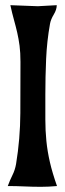

<svg xmlns="http://www.w3.org/2000/svg" viewBox="-20 -721 250 741"><path d="M126 -697 199 -701Q199 -684 187.5 -665Q176 -646 173 -629Q161 -562 158 -493Q155 -424 155 -356Q155 -302 155 -259.5Q155 -217 159 -177Q163 -137 172.5 -95.5Q182 -54 200 -3Q168 0 138 0Q106 0 74 -1.5Q42 -3 10 -3Q18 -25 28 -45Q38 -65 42 -88Q58 -185 58.5 -284.5Q59 -384 59 -482Q59 -518 55.5 -544.5Q52 -571 46.5 -595Q41 -619 34 -644Q27 -669 20 -701Z"/></svg>

Font: Fette Mikado
Style: Regular
Weight: 400
Designer: Peter Wiegel
Foundry: Peter Wiegel
Version: Version 1.000